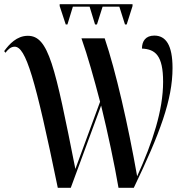

<svg xmlns="http://www.w3.org/2000/svg" viewBox="-20 -897 883 917"><path d="M294 -780H302L328 -865H408L434 -780H443L470 -865H550L577 -780H585L613 -868V-877H265V-868ZM256 0H318L463 -393C496 -257 526 -116 546 0H619C744 -260 804 -421 804 -572C804 -682 772 -727 717 -727C676 -727 658 -701 658 -665C722 -662 759 -632 759 -506C759 -370 709 -218 635 -55C592 -299 533 -558 480 -714H369C399 -629 429 -522 458 -411L340 -90C242 -584 212 -726 113 -726C60 -726 24 -686 0 -653L6 -645C16 -658 30 -674 50 -674C103 -674 148 -525 256 0Z"/></svg>

Font: Noto Serif Display Condensed Medium
Style: Regular
Weight: 500
Width: 3
Designer: Monotype Design Team
Foundry: Monotype Imaging Inc.
Version: Version 2.009